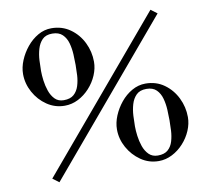

<svg xmlns="http://www.w3.org/2000/svg" viewBox="-83 -837 1052 957"><g transform="rotate(-10 443.0 -359.0)"><path d="M323 -537Q323 -561 321.5 -590.5Q320 -620 312.5 -647.5Q305 -675 286.5 -693Q268 -711 235 -711Q202 -711 184.5 -693Q167 -675 159 -647.5Q151 -620 149.5 -590.5Q148 -561 148 -537Q148 -516 151.5 -488.5Q155 -461 164 -435Q173 -409 190 -391.5Q207 -374 235 -374Q268 -374 286 -390Q304 -406 312 -431.5Q320 -457 321.5 -485Q323 -513 323 -537ZM736 -184Q736 -208 734.5 -237.5Q733 -267 725.5 -294.5Q718 -322 700 -340Q682 -358 649 -358Q616 -358 598 -340Q580 -322 572 -294.5Q564 -267 562.5 -237Q561 -207 561 -184Q561 -163 564.5 -135.5Q568 -108 577 -82Q586 -56 603.5 -38.5Q621 -21 649 -21Q682 -21 700 -37Q718 -53 725.5 -78.5Q733 -104 734.5 -132Q736 -160 736 -184ZM416 -537Q416 -503 401.5 -469Q387 -435 361.5 -407Q336 -379 303.5 -362.5Q271 -346 235 -346Q186 -346 145.5 -373.5Q105 -401 81 -445Q57 -489 57 -537Q57 -571 71.5 -606Q86 -641 110.5 -671Q135 -701 167 -719.5Q199 -738 235 -738Q289 -738 330 -709Q371 -680 393.5 -634Q416 -588 416 -537ZM770 -719 142 25 110 1 738 -743ZM829 -184Q829 -150 814.5 -116Q800 -82 774.5 -54Q749 -26 716.5 -9.5Q684 7 649 7Q599 7 558.5 -21Q518 -49 494 -92.5Q470 -136 470 -184Q470 -218 484.5 -253Q499 -288 523.5 -318Q548 -348 580.5 -366.5Q613 -385 649 -385Q703 -385 743.5 -356Q784 -327 806.5 -281Q829 -235 829 -184Z"/></g></svg>

Font: Kaisei Tokumin Medium
Style: Regular
Weight: 500
Designer: Font-Kai,
Foundry: KAZUO KANAI
Version: Version 5.003